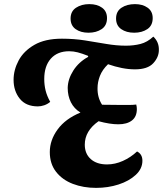

<svg xmlns="http://www.w3.org/2000/svg" viewBox="-20 -892 792 933"><path d="M164 -375Q106 -375 76 -412.5Q46 -450 46 -504Q46 -552 70.5 -598Q95 -644 147 -674Q199 -704 281 -704Q340 -704 393.5 -695.5Q447 -687 496.5 -678.5Q546 -670 592 -670Q630 -670 663 -678.5Q696 -687 725 -714Q753 -688 752 -649Q752 -614 724.5 -584.5Q697 -555 636 -555Q605 -555 572 -561.5Q539 -568 505 -580Q477 -553 465.5 -523Q454 -493 454 -464Q453 -419 476 -383Q496 -383 523.5 -382.5Q551 -382 570 -382Q586 -382 606.5 -382Q627 -382 642 -384Q645 -373 645 -362Q645 -325 621 -306.5Q597 -288 555 -288Q514 -288 459 -303Q392 -256 392 -189Q392 -145 421 -119Q450 -93 500 -93Q539 -93 577 -110Q615 -127 646 -156Q672 -143 672 -111Q672 -72 639.5 -42Q607 -12 556 4.5Q505 21 447 21Q385 21 334 1.5Q283 -18 252.5 -57Q222 -96 222 -153Q222 -211 260 -263Q298 -315 371 -345Q340 -364 324.5 -395Q309 -426 309 -465Q310 -508 336.5 -549.5Q363 -591 409 -616L407 -621Q379 -632 358 -637.5Q337 -643 316 -643Q259 -643 227 -607Q195 -571 195 -508Q195 -479 201.5 -452.5Q208 -426 224 -397Q211 -386 195 -380.5Q179 -375 164 -375ZM632 -733Q594 -733 569 -750.5Q544 -768 544 -802Q544 -837 570.5 -854.5Q597 -872 636 -872Q673 -872 697.5 -854.5Q722 -837 722 -804Q722 -768 696 -750.5Q670 -733 632 -733ZM410 -733Q372 -733 347.5 -750.5Q323 -768 323 -802Q323 -837 349.5 -854.5Q376 -872 414 -872Q452 -872 476 -854.5Q500 -837 500 -804Q500 -768 474 -750.5Q448 -733 410 -733Z"/></svg>

Font: Sansita Swashed SemiBold
Style: Regular
Weight: 600
Designer: Pablo Cosgaya
Foundry: Omnibus-Type
Version: Version 1.003; ttfautohint (v1.8.3)